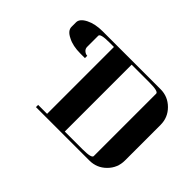

<svg xmlns="http://www.w3.org/2000/svg" viewBox="-105 -893 1172 1172"><g transform="rotate(45 481.0 -307.5)"><path d="M77.1 -500V-539.1Q77.1 -569.8 122.1 -592.8Q166.5 -615.2 231 -615.2H731Q794.4 -615.2 839.8 -569.8Q884.8 -524.9 884.8 -460.9V-153.8Q884.8 -89.8 839.8 -44.9Q794.9 0 731 0H270V-19H347.2V-596.2H308.1Q231 -596.2 231 -577.1V-481Q231 -464.8 243.2 -454.1Q255.9 -442.9 270 -442.9V-422.9H231Q164.6 -422.9 122.1 -445.8Q77.1 -467.3 77.1 -500ZM500 -19H653.8Q731 -19 731 -38.1V-577.1Q731 -596.2 653.8 -596.2H500Z"/></g></svg>

Font: Hjet
Style: Regular
Weight: 400
Designer: T. Christopher White
Version: Version 1.2